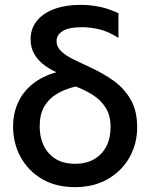

<svg xmlns="http://www.w3.org/2000/svg" viewBox="-20 -755 618 790"><path d="M288.2 15Q208.9 15 152 -19Q95.1 -52.9 64.5 -109.6Q33.8 -166.2 33.8 -234.1Q33.8 -286.5 53.4 -331Q73 -375.6 112.6 -408.2Q152.2 -440.8 212.3 -457.8Q186 -469.4 161.7 -487.5Q137.3 -505.6 121.6 -531.8Q105.9 -557.9 105.9 -593.5Q105.9 -637.2 131.6 -669.1Q157.2 -700.9 203.6 -717.9Q249.9 -735 311.9 -735Q350.4 -735 388.8 -727.3Q427.1 -719.6 467.4 -700.6V-599.2Q425.1 -626.1 387.6 -634.6Q350.1 -643.1 318.9 -643.1Q262.7 -643.1 237.8 -627.2Q212.8 -611.4 212.8 -586Q212.8 -561.8 232.2 -543.7Q251.6 -525.5 283.9 -509.7Q316.2 -493.9 354.9 -476.1Q404.4 -453.5 447.7 -422.5Q491 -391.5 517.7 -345.4Q544.4 -299.3 544.4 -231.4Q544.4 -163.4 512.8 -107.5Q481.2 -51.6 423.8 -18.3Q366.2 15 288.2 15ZM288.8 -81Q333.2 -81 366.1 -99.3Q399 -117.7 417 -151.7Q434.9 -185.7 434.9 -232.5Q434.9 -279.8 414.9 -311.6Q394.8 -343.5 362.1 -364.2Q329.4 -384.9 291.3 -399.1Q246.7 -388.3 213.5 -368.4Q180.3 -348.5 161.8 -316.2Q143.3 -283.8 143.3 -235.6Q143.3 -165.6 181.9 -123.3Q220.4 -81 288.8 -81Z"/></svg>

Font: Geologica-Sharp
Style: Regular
Weight: 100
Designer: Sindre Bremnes, Frode Helland
Foundry: Monokrom Skriftforlag AS
Version: Version 1.010;gftools[0.9.28]